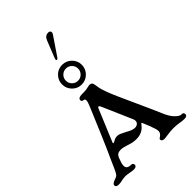

<svg xmlns="http://www.w3.org/2000/svg" viewBox="-334 -1306 1446 1446"><g transform="rotate(-45 389.5 -583.0)"><path d="M10 -10Q10 -27 50 -40Q70 -46 79 -58.5Q88 -71 106 -112L128 -162Q190 -296 303 -568Q315 -597 315 -611Q315 -628 299 -628Q292 -628 287.5 -632.5Q283 -637 283 -644Q283 -668 323 -668H346Q369 -668 391 -674Q407 -678 414 -678Q438 -678 442 -654L450 -609Q452 -595 463 -565L469 -548Q483 -507 567 -324Q627 -193 649 -140Q672 -85 699 -58Q714 -43 725.5 -36Q737 -29 749 -30H751Q760 -30 764.5 -24.5Q769 -19 769 -10Q769 -1 761.5 4.5Q754 10 739 10Q729 10 719 9Q709 8 698 6Q658 0 628 0Q599 0 561 6Q535 10 528 10Q498 10 498 -10Q498 -15 501.5 -18Q505 -21 510 -24Q514 -27 519 -31Q524 -35 528 -40Q536 -50 536 -64Q536 -84 520 -123Q519 -127 518 -130L493 -191Q490 -198 488 -198Q485 -198 476 -186Q459 -163 434 -150.5Q409 -138 376 -138Q354 -138 335 -142Q316 -146 293 -154Q278 -159 262.5 -162.5Q247 -166 234 -166Q214 -166 202 -158Q190 -150 183 -134Q173 -107 168.5 -92.5Q164 -78 164 -64Q164 -30 210 -30Q220 -30 225 -24.5Q230 -19 230 -10Q230 -1 222.5 4.5Q215 10 200 10Q182 10 160 5Q150 3 139 1.5Q128 0 119 0Q109 0 98 1.5Q87 3 77 5Q59 10 40 10Q10 10 10 -10ZM461 -220Q468 -229 468 -239.5Q468 -250 464 -260L383 -446L357 -505Q353 -514 347 -514Q340 -514 337 -506L330 -489Q280 -369 230 -249Q226 -239 233 -239Q235 -239 243 -243Q256 -251 266 -254.5Q276 -258 288 -258Q302 -258 316.5 -252Q331 -246 355 -233L380 -220Q407 -206 428 -206Q439 -206 447.5 -210Q456 -214 461 -220ZM270 -825Q270 -869 300.5 -899.5Q331 -930 375 -930Q418 -930 449 -899.5Q480 -869 480 -825Q480 -782 449 -751Q418 -720 375 -720Q331 -720 300.5 -751Q270 -782 270 -825ZM440 -825Q440 -852 421 -871Q402 -890 375 -890Q348 -890 329 -871Q310 -852 310 -825Q310 -798 329 -779Q348 -760 375 -760Q402 -760 421 -779Q440 -798 440 -825ZM370 -1003 424 -1139Q432 -1159 444 -1167.5Q456 -1176 472 -1176Q487 -1176 492 -1165.5Q497 -1155 487 -1140L388 -994Q381 -984 374 -984Q369 -984 368 -989.5Q367 -995 370 -1003Z"/></g></svg>

Font: Raigarh
Style: Regular
Weight: 400
Designer: jaikishan Patel
Foundry: MagicType
Version: Version 1.000;FEAKit 1.0